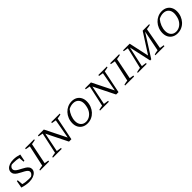

<svg xmlns="http://www.w3.org/2000/svg" viewBox="477 -2158 3796 3796"><g transform="rotate(-45 2375.5 -260.0)"><path d="M445 -355 436 -466Q362 -481 286 -481Q274 -481 261 -480.5Q248 -480 237 -479Q212 -467 197.5 -447Q183 -427 183 -404Q183 -377 203 -356Q223 -335 255 -316.5Q287 -298 322.5 -280Q358 -262 390 -241.5Q422 -221 442 -194.5Q462 -168 462 -134Q462 -92 434 -60Q406 -28 356.5 -9.5Q307 9 243 9Q157 9 51 -24L79 -177H103L113 -59Q191 -37 282 -37Q310 -37 337 -40Q365 -55 381 -76Q397 -97 397 -120Q397 -145 377 -165Q357 -185 325.5 -203Q294 -221 258 -239Q222 -257 190.5 -278Q159 -299 139 -325.5Q119 -352 119 -388Q119 -430 146 -462Q173 -494 221 -511.5Q269 -529 333 -529Q374 -529 415.5 -521.5Q457 -514 498 -501L469 -355Z M550 0 554 -21Q580 -27 603.5 -32Q627 -37 650 -39L746 -481L650 -498L654 -521H906L902 -500Q873 -494 852 -489.5Q831 -485 807 -482L718 -39L806 -24L802 0Z M1385 -521H1622L1619 -500Q1596 -495 1576 -490Q1556 -485 1525 -482L1427 0H1360L1140 -443L1058 -39L1160 -24L1156 0H910L914 -21Q938 -27 961.5 -32Q985 -37 1008 -39L1104 -481L1008 -498L1013 -521H1177L1399 -75L1473 -482L1380 -498Z M1875 7Q1812 7 1764 -19.5Q1716 -46 1689.5 -94.5Q1663 -143 1663 -209Q1663 -275 1686 -333Q1709 -391 1750 -435Q1791 -479 1845 -503.5Q1899 -528 1961 -528Q2024 -528 2071.5 -501.5Q2119 -475 2145.5 -426.5Q2172 -378 2172 -313Q2172 -246 2149 -187.5Q2126 -129 2086 -85.5Q2046 -42 1992 -17.5Q1938 7 1875 7ZM1878 -38Q1941 -38 1994.5 -76.5Q2048 -115 2077 -182Q2089 -211 2097 -251.5Q2105 -292 2105 -321Q2105 -394 2063.5 -437Q2022 -480 1951 -480Q1889 -480 1825 -447Q1780 -394 1755 -329Q1730 -264 1730 -201Q1730 -127 1770 -82.5Q1810 -38 1878 -38Z M2702 -521H2939L2936 -500Q2913 -495 2893 -490Q2873 -485 2842 -482L2744 0H2677L2457 -443L2375 -39L2477 -24L2473 0H2227L2231 -21Q2255 -27 2278.5 -32Q2302 -37 2325 -39L2421 -481L2325 -498L2330 -521H2494L2716 -75L2790 -482L2697 -498Z M2928 0 2932 -21Q2958 -27 2981.5 -32Q3005 -37 3028 -39L3124 -481L3028 -498L3032 -521H3284L3280 -500Q3251 -494 3230 -489.5Q3209 -485 3185 -482L3096 -39L3184 -24L3180 0Z M3282 0 3286 -20Q3314 -27 3337.5 -31.5Q3361 -36 3383 -39L3488 -482L3389 -499L3393 -521H3577L3669 -98L3941 -521H4124L4120 -501Q4091 -494 4069 -489.5Q4047 -485 4022 -483L3941 -38L4032 -23L4028 0H3774L3778 -20Q3802 -27 3826.5 -31.5Q3851 -36 3875 -39L3962 -475L3660 0H3629L3527 -465L3434 -38L3536 -23L3531 0Z M4395 7Q4332 7 4284 -19.5Q4236 -46 4209.5 -94.5Q4183 -143 4183 -209Q4183 -275 4206 -333Q4229 -391 4270 -435Q4311 -479 4365 -503.5Q4419 -528 4481 -528Q4544 -528 4591.5 -501.5Q4639 -475 4665.5 -426.5Q4692 -378 4692 -313Q4692 -246 4669 -187.5Q4646 -129 4606 -85.5Q4566 -42 4512 -17.5Q4458 7 4395 7ZM4398 -38Q4461 -38 4514.5 -76.5Q4568 -115 4597 -182Q4609 -211 4617 -251.5Q4625 -292 4625 -321Q4625 -394 4583.5 -437Q4542 -480 4471 -480Q4409 -480 4345 -447Q4300 -394 4275 -329Q4250 -264 4250 -201Q4250 -127 4290 -82.5Q4330 -38 4398 -38Z"/></g></svg>

Font: Piazzolla SC Light
Style: Italic
Weight: 300
Italic angle: -11.3°
Designer: Juan Pablo del Peral
Foundry: Huerta Tipografica
Version: Version 1.330